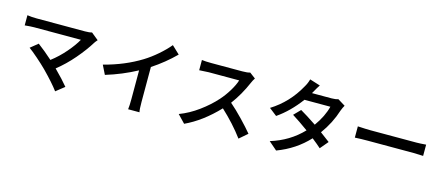

<svg xmlns="http://www.w3.org/2000/svg" viewBox="-54 -1447 4961 2140"><g transform="rotate(15 2427.0 -377.0)"><path d="M920.9 -617.2Q898.4 -591.8 891.6 -580.1Q833 -484.4 742.2 -378.4Q651.4 -272.5 549.8 -192.4Q653.3 -88.9 708 -21.5L610.4 55.7Q548.8 -27.3 427.7 -150.4Q381.8 -196.3 315.9 -253.9Q250 -311.5 210 -339.8L296.9 -410.2Q376 -351.6 468.8 -268.6Q555.7 -335 628.4 -419.4Q701.2 -503.9 739.3 -573.2H200.2Q164.1 -573.2 92.8 -566.4V-683.6Q145.5 -675.8 200.2 -675.8H757.8Q811.5 -675.8 837.9 -684.6Z M1046.9 -369.1Q1287.1 -431.6 1473.6 -546.9Q1547.9 -592.8 1621.6 -656.7Q1695.3 -720.7 1745.1 -781.2L1835 -696.3Q1716.8 -578.1 1571.3 -482.4V-81.1Q1571.3 7.8 1579.1 38.1H1448.2Q1454.1 -4.9 1454.1 -81.1V-412.1Q1285.2 -321.3 1098.6 -264.6Z M2724.6 -658.2Q2706.1 -630.9 2695.3 -604.5Q2628.9 -450.2 2538.1 -329.1Q2607.4 -269.5 2686.5 -187Q2765.6 -104.5 2814.5 -44.9L2720.7 36.1Q2614.3 -107.4 2465.8 -245.1Q2288.1 -57.6 2092.8 33.2L2006.8 -56.6Q2119.1 -98.6 2225.1 -176.3Q2331.1 -253.9 2408.2 -340.8Q2458 -396.5 2501 -467.3Q2543.9 -538.1 2560.5 -592.8H2210Q2206.1 -592.8 2100.6 -586.9V-705.1Q2143.6 -699.2 2210 -699.2H2567.4Q2627.9 -699.2 2657.2 -709Z M3313.5 -453.1Q3385.7 -412.1 3502 -334Q3589.8 -457 3618.2 -572.3H3319.3Q3202.1 -414.1 3060.5 -316.4L2971.7 -385.7Q3168.9 -508.8 3283.2 -716.8Q3309.6 -759.8 3322.3 -808.6L3443.4 -770.5Q3423.8 -743.2 3389.6 -680.7L3380.9 -666H3606.4Q3652.3 -666 3682.6 -676.8L3768.6 -624Q3752.9 -597.7 3739.3 -561.5Q3689.5 -405.3 3590.8 -270.5Q3661.1 -219.7 3701.2 -187.5L3623 -94.7Q3586.9 -127.9 3518.6 -181.6Q3372.1 -23.4 3160.2 55.7L3064.5 -27.3Q3280.3 -92.8 3429.7 -249Q3320.3 -328.1 3240.2 -377.9Z M3970.7 -440.4Q4070.3 -434.6 4119.1 -434.6H4648.4Q4685.5 -434.6 4758.8 -440.4V-310.5Q4672.9 -314.5 4648.4 -314.5H4119.1Q4039.1 -314.5 3970.7 -310.5Z"/></g></svg>

Font: Min Sans SemiBold
Style: Regular
Weight: 600
Designer: Jinseong-Kim, NotoSansCJK, Nunito
Foundry: Jinseong-Kim
Version: Version 1.400;Glyphs 3.1.2 (3151)